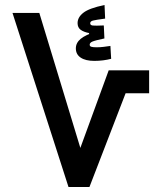

<svg xmlns="http://www.w3.org/2000/svg" viewBox="-20 -745 626 765"><path d="M252.9 0 29.8 -693.4H136.7L328.6 -62L266.1 -62.5L413.1 -464.8H574.2V-373.5H480.5L336.4 0ZM356 -502.4Q320.8 -502.4 301.5 -515.4Q282.2 -528.3 282.2 -552.2Q282.2 -574.2 301.3 -590.1Q320.3 -606 363.3 -619.6L363.8 -601.1L335 -605.5V-613.3Q314 -617.2 301.5 -626.2Q289.1 -635.3 289.1 -652.8Q289.1 -676.3 312.3 -694.3Q335.4 -712.4 396.5 -725.1L398.9 -670.9Q361.8 -666 350.6 -663.1Q339.4 -660.2 339.4 -652.3Q339.4 -644.5 349.6 -643.3Q359.9 -642.1 393.6 -643.6L396 -591.8Q358.9 -584 348.1 -579.3Q337.4 -574.7 337.4 -566.9Q337.4 -560.5 343.8 -558.6Q350.1 -556.6 365.2 -556.6Q379.4 -556.6 392.8 -558.3Q406.2 -560.1 419.9 -562L422.9 -510.7Q408.2 -506.8 390.9 -504.6Q373.5 -502.4 356 -502.4Z"/></svg>

Font: Cascadia Code
Style: Regular
Weight: 400
Designer: Aaron Bell
Foundry: Saja Typeworks
Version: Version 2404.023